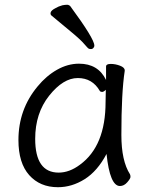

<svg xmlns="http://www.w3.org/2000/svg" viewBox="-20 -764 628 802"><path d="M127 -184Q127 -43 225 -43Q270 -43 314 -76Q421 -154 421 -338Q421 -364 422 -389Q413 -380 406.5 -380Q400 -380 397 -384Q366 -438 305 -438Q244 -438 185.5 -364.5Q127 -291 127 -184ZM481 13Q439 13 425 -121Q387 -49 333.5 -15.5Q280 18 222 18Q147 18 102 -32.5Q57 -83 57 -179Q57 -307 137 -403Q173 -447 218 -472.5Q263 -498 310 -498Q390 -498 423 -430V-486Q423 -497 442.5 -497Q462 -497 481.5 -489.5Q501 -482 501 -470V-468Q487 -377 487 -200Q487 -92 523 -36Q525 -32 525 -25Q525 -18 511.5 -2.5Q498 13 481 13ZM374 -571Q370 -559 360 -559Q356 -559 352 -560Q347 -562 332 -580Q317 -598 277 -631Q198 -697 194 -700Q191 -703 191 -708Q191 -710 192 -713Q195 -721 210 -729Q225 -738 241 -742Q252 -744 258 -744Q262 -744 264 -744Q271 -741 273 -739Q374 -602 374 -574Q374 -572 374 -571Z"/></svg>

Font: ToneOZ-Pinyin-WenKai-Regular
Style: Regular
Weight: 400
Designer: Fontworks Inc.
Foundry: ToneOZ
Version: Version 0.240331